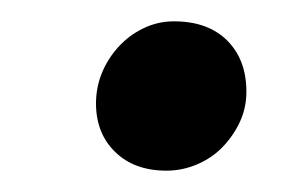

<svg xmlns="http://www.w3.org/2000/svg" viewBox="-20 -449 288 180"><path d="M136 -289Q106 -289 88 -306.5Q70 -324 70 -352Q70 -367 75.5 -380.5Q81 -394 91 -405Q101 -416 114.5 -422.5Q128 -429 143 -429Q175 -429 193 -411Q211 -393 211 -363Q211 -348 205 -335Q199 -322 189 -311.5Q179 -301 165 -295Q151 -289 136 -289Z"/></svg>

Font: AsCom
Style: Bold Italic
Weight: 700
Italic angle: -48°
Designer: AsCom
Foundry: AsCom
Version: Version 1.001